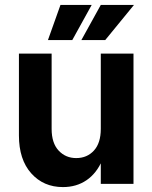

<svg xmlns="http://www.w3.org/2000/svg" viewBox="-20 -748 620 781"><path d="M236 13Q157 13 107 -43Q57 -99 57 -197V-530H190V-224Q190 -166 218.5 -135.5Q247 -105 290 -105Q334 -105 362 -135.5Q390 -166 390 -224H419Q419 -150 396 -96.5Q373 -43 332 -15Q291 13 236 13ZM390 0V-530H523V0ZM311 -585 390 -728H525L408 -585ZM175 -585 226 -728H353L274 -585Z"/></svg>

Font: Radio Canada Big SemiBold
Style: Regular
Weight: 600
Designer: Étienne Aubert Bonn
Foundry: Coppers and Brasses
Version: Version 1.001